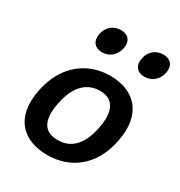

<svg xmlns="http://www.w3.org/2000/svg" viewBox="-185 -915 991 1056"><g transform="rotate(30 310.0 -387.0)"><path d="M568.5 -253.5C606.5 -447 501 -539.5 352 -539.5C216.5 -539.5 87 -457 50.5 -270C13 -76.5 119 12 268 12C404 12 532.5 -66.5 568.5 -253.5ZM441 -262C416 -133.5 352.5 -88 276 -88C199.5 -88 153 -133.5 178 -262C203 -390.5 268 -439.5 344.5 -439.5C420.5 -439.5 466 -390.5 441 -262ZM246.5 -628C292.5 -628 330 -659 339.5 -708C349 -756.5 323.5 -786.5 277 -786.5C231 -786.5 193.5 -756.5 184 -708C174.5 -659 200 -628 246.5 -628ZM515.5 -628C562 -628 599 -659 609 -708C618 -756.5 592.5 -786.5 546 -786.5C500 -786.5 462.5 -756.5 453.5 -708C443.5 -659 469.5 -628 515.5 -628Z"/></g></svg>

Font: Monaspace Neon SemiBold
Style: Italic
Weight: 600
Italic angle: -11°
Designer: Riley Cran & the Lettermatic Team
Foundry: Lettermatic
Version: Version 1.200 (Monaspace Neon)